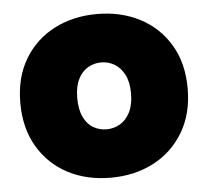

<svg xmlns="http://www.w3.org/2000/svg" viewBox="-46 -616 727 672"><g transform="rotate(-5 318.0 -280.5)"><path d="M317 7Q233 7 167 -27.5Q101 -62 62.5 -127Q24 -192 24 -281Q24 -370 62.5 -434.5Q101 -499 167.5 -533.5Q234 -568 318 -568Q402 -568 468.5 -533.5Q535 -499 573.5 -434.5Q612 -370 612 -281Q612 -192 573 -127Q534 -62 467.5 -27.5Q401 7 317 7ZM317 -163Q342 -163 364 -175.5Q386 -188 399.5 -214.5Q413 -241 413 -281Q413 -321 399.5 -347Q386 -373 364.5 -385.5Q343 -398 318 -398Q293 -398 271.5 -385.5Q250 -373 237 -347Q224 -321 224 -281Q224 -241 236.5 -214.5Q249 -188 270.5 -175.5Q292 -163 317 -163Z"/></g></svg>

Font: Parkinsans Light ExtraBold
Style: Regular
Weight: 800
Version: Version 1.000